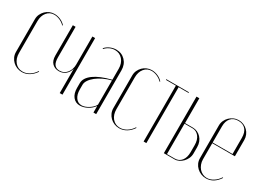

<svg xmlns="http://www.w3.org/2000/svg" viewBox="-25 -975 1973 1455"><g transform="rotate(30 961.0 -247.5)"><path d="M45 -391Q45 -414 54 -433.5Q63 -453 78 -468Q93 -483 113 -491.5Q133 -500 155 -500Q182 -500 208.5 -488.5Q235 -477 252 -457L248 -453Q232 -471 206.5 -482.5Q181 -494 156 -494Q118 -494 93.5 -464.5Q69 -435 69 -387V-109Q69 -61 94.5 -30.5Q120 0 161 0Q192 0 220 -17.5Q248 -35 267 -65L272 -62Q251 -30 221.5 -12Q192 6 158 6Q135 6 114.5 -2.5Q94 -11 78.5 -26Q63 -41 54 -61Q45 -81 45 -104Z M487 -210Q478 -177 454 -158.5Q430 -140 398 -140Q363 -140 340 -162.5Q317 -185 317 -230V-495H341V-228Q341 -185 356 -165.5Q371 -146 400 -146Q421 -146 437.5 -154.5Q454 -163 465 -177.5Q476 -192 482 -210.5Q488 -229 488 -248V-495H512V0H488V-210Z M582 -141Q582 -187 634 -225Q686 -263 783 -287V-383Q783 -431 756.5 -461.5Q730 -492 688 -492Q665 -492 643 -481.5Q621 -471 605 -453L600 -457Q617 -477 643 -488.5Q669 -500 696 -500Q744 -500 775.5 -467Q807 -434 807 -383V0H783V-55H781Q763 -29 730.5 -11.5Q698 6 666 6Q628 6 605 -22.5Q582 -51 582 -100ZM677 -2Q691 -2 706.5 -7.5Q722 -13 736.5 -22Q751 -31 763.5 -43Q776 -55 783 -69V-281Q747 -272 714.5 -256.5Q682 -241 658 -222Q634 -203 620 -182Q606 -161 606 -141V-100Q606 -55 625.5 -28.5Q645 -2 677 -2Z M897 -391Q897 -414 906 -433.5Q915 -453 930 -468Q945 -483 965 -491.5Q985 -500 1007 -500Q1034 -500 1060.5 -488.5Q1087 -477 1104 -457L1100 -453Q1084 -471 1058.5 -482.5Q1033 -494 1008 -494Q970 -494 945.5 -464.5Q921 -435 921 -387V-109Q921 -61 946.5 -30.5Q972 0 1013 0Q1044 0 1072 -17.5Q1100 -35 1119 -65L1124 -62Q1103 -30 1073.5 -12Q1044 6 1010 6Q987 6 966.5 -2.5Q946 -11 930.5 -26Q915 -41 906 -61Q897 -81 897 -104Z M1333 -489H1246V0H1222V-489H1135V-495H1333Z M1493 -278Q1514 -278 1532.5 -269.5Q1551 -261 1565 -246Q1579 -231 1587 -210.5Q1595 -190 1595 -165V-110Q1595 -88 1586 -68Q1577 -48 1562.5 -33Q1548 -18 1530 -9Q1512 0 1493 0H1399V-495H1424V-278ZM1571 -169Q1571 -217 1548.5 -244.5Q1526 -272 1493 -272H1423V-6H1491Q1527 -6 1549 -33Q1571 -60 1571 -108Z M1655 -391Q1655 -413 1664 -433Q1673 -453 1688.5 -468Q1704 -483 1724.5 -492Q1745 -501 1767 -501Q1790 -501 1810 -492.5Q1830 -484 1845 -469Q1860 -454 1868.5 -434Q1877 -414 1877 -391V-249H1679V-108Q1679 -86 1686.5 -66Q1694 -46 1706.5 -31.5Q1719 -17 1736.5 -8.5Q1754 0 1774 0Q1802 0 1830 -17.5Q1858 -35 1877 -65L1882 -62Q1837 6 1770 6Q1746 6 1725.5 -2.5Q1705 -11 1689 -26Q1673 -41 1664 -61Q1655 -81 1655 -104ZM1853 -255V-397Q1853 -444 1830.5 -469.5Q1808 -495 1767 -495Q1726 -495 1702.5 -469Q1679 -443 1679 -397V-255Z"/></g></svg>

Font: Moniqa Thin Display
Style: Regular
Weight: 100
Designer: Rajesh Rajput
Foundry: Rajesh Rajput
Version: Version 1.000